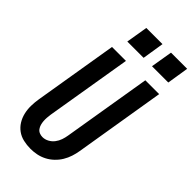

<svg xmlns="http://www.w3.org/2000/svg" viewBox="-292 -1022 1100 1100"><g transform="rotate(45 258.5 -471.5)"><path d="M206 8Q176 8 148 1.5Q120 -5 98 -21Q76 -37 61.5 -60.5Q47 -84 40.5 -111.5Q34 -139 34.5 -168.5Q35 -198 40 -228L124 -735H237L150 -212Q148 -198 147 -184.5Q146 -171 147 -157.5Q148 -144 151.5 -131.5Q155 -119 162.5 -108.5Q170 -98 182 -93Q194 -88 207 -88Q227 -88 245.5 -98Q264 -108 276.5 -124.5Q289 -141 295.5 -160Q302 -179 305 -198L394 -735H506L415 -183Q411 -158 403 -133.5Q395 -109 381.5 -86.5Q368 -64 348 -45Q328 -26 304.5 -14Q281 -2 256 3Q231 8 206 8ZM496 -819H364L386 -951H517ZM296 -819H164L186 -951H317Z"/></g></svg>

Font: Iosevka SS04
Style: Bold Italic
Weight: 700
Italic angle: -9°
Monospace: yes
Designer: Belleve Invis
Foundry: Belleve Invis
Version: Version 19.0.0; ttfautohint (v1.8.4)